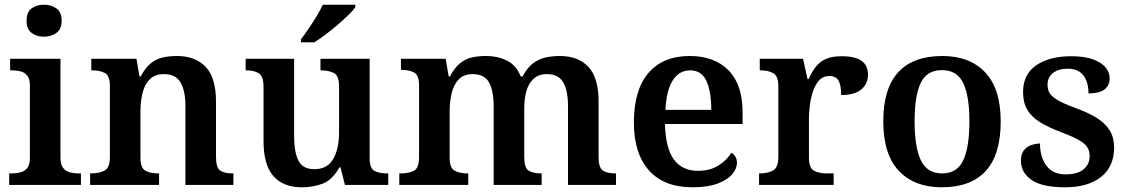

<svg xmlns="http://www.w3.org/2000/svg" viewBox="-20 -786 4797 816"><path d="M19 0V-49H32Q49 -49 67 -53.5Q85 -58 96 -72Q107 -86 107 -115V-424Q107 -451 95.5 -465Q84 -479 66.5 -483Q49 -487 32 -487H23V-536H237V-115Q237 -86 248.5 -72Q260 -58 277 -53.5Q294 -49 313 -49H324V0ZM166 -630Q136 -630 114.5 -646Q93 -662 93 -698Q93 -735 114.5 -750.5Q136 -766 166 -766Q197 -766 219.5 -750.5Q242 -735 242 -698Q242 -662 219.5 -646Q197 -630 166 -630Z M363 0V-49H367Q400 -49 423.5 -60.5Q447 -72 447 -119V-421Q447 -464 426 -475.5Q405 -487 372 -487H368V-536H560L573 -461H578Q598 -499 621.5 -517.5Q645 -536 672.5 -542Q700 -548 732 -548Q810 -548 854 -502Q898 -456 898 -354V-119Q898 -73 916 -61Q934 -49 968 -49H972V0H768V-335Q768 -400 747.5 -435.5Q727 -471 676 -471Q639 -471 617 -449.5Q595 -428 586 -391.5Q577 -355 577 -313V-115Q577 -72 598 -60.5Q619 -49 652 -49H656V0Z M1263 10Q1184 10 1142 -37.5Q1100 -85 1100 -187V-417Q1100 -461 1080.5 -474Q1061 -487 1026 -487H1024V-536H1230V-207Q1230 -141 1248 -104Q1266 -67 1316 -67Q1371 -67 1396 -110Q1421 -153 1421 -223V-420Q1421 -465 1398.5 -476Q1376 -487 1345 -487H1342V-536H1551V-113Q1551 -70 1572 -59.5Q1593 -49 1624 -49H1630V0H1446L1427 -75H1423Q1392 -21 1351.5 -5.5Q1311 10 1263 10ZM1259 -619Q1274 -638 1291.5 -664Q1309 -690 1325.5 -717Q1342 -744 1352 -766H1490V-756Q1482 -743 1461.5 -723Q1441 -703 1415.5 -681Q1390 -659 1364 -639.5Q1338 -620 1316 -606H1259Z M1677 0V-49H1683Q1718 -49 1739.5 -60.5Q1761 -72 1761 -119V-423Q1761 -466 1740.5 -477.5Q1720 -489 1687 -489H1684V-536H1874L1887 -461H1892Q1912 -499 1935.5 -517.5Q1959 -536 1986 -542Q2013 -548 2044 -548Q2096 -548 2135.5 -528Q2175 -508 2193 -461H2201Q2221 -499 2246 -517.5Q2271 -536 2300 -542Q2329 -548 2360 -548Q2437 -548 2480.5 -502Q2524 -456 2524 -354V-119Q2524 -73 2542.5 -61Q2561 -49 2595 -49H2598V0H2394V-335Q2394 -400 2374 -435.5Q2354 -471 2304 -471Q2269 -471 2247.5 -451Q2226 -431 2217 -398Q2208 -365 2208 -326V-120Q2208 -73 2226.5 -61Q2245 -49 2279 -49H2282V0H2078V-335Q2078 -400 2058.5 -435.5Q2039 -471 1989 -471Q1952 -471 1930.5 -449.5Q1909 -428 1900 -391.5Q1891 -355 1891 -313V-115Q1891 -72 1912.5 -60.5Q1934 -49 1967 -49H1970V0Z M2923 10Q2802 10 2738 -62Q2674 -134 2674 -265Q2674 -404 2736 -476Q2798 -548 2911 -548Q3016 -548 3076 -487.5Q3136 -427 3136 -308V-259H2806Q2809 -155 2844.5 -107.5Q2880 -60 2946 -60Q2998 -60 3034 -83Q3070 -106 3088 -137Q3099 -131 3105.5 -120Q3112 -109 3112 -94Q3112 -69 3091.5 -45Q3071 -21 3029 -5.5Q2987 10 2923 10ZM3003 -319Q3003 -396 2982.5 -441.5Q2962 -487 2913 -487Q2866 -487 2839 -444Q2812 -401 2808 -319Z M3206 0V-49H3209Q3243 -49 3265.5 -61.5Q3288 -74 3288 -121V-419Q3288 -463 3266.5 -475Q3245 -487 3212 -487H3209V-536H3393L3412 -450H3417Q3430 -480 3446.5 -501.5Q3463 -523 3489 -535Q3515 -547 3557 -547Q3614 -547 3641.5 -527.5Q3669 -508 3669 -469Q3669 -429 3640 -405.5Q3611 -382 3555 -382Q3555 -423 3544 -443Q3533 -463 3505 -463Q3478 -463 3461 -444Q3444 -425 3434.5 -395.5Q3425 -366 3421.5 -335Q3418 -304 3418 -283V-116Q3418 -72 3439.5 -60.5Q3461 -49 3492 -49H3523V0Z M3982 10Q3867 10 3800.5 -59.5Q3734 -129 3734 -270Q3734 -410 3797.5 -479Q3861 -548 3985 -548Q4101 -548 4167 -478.5Q4233 -409 4233 -270Q4233 -129 4169.5 -59.5Q4106 10 3982 10ZM3984 -49Q4048 -49 4074 -105Q4100 -161 4100 -270Q4100 -379 4073.5 -433.5Q4047 -488 3983 -488Q3919 -488 3893 -433.5Q3867 -379 3867 -270Q3867 -161 3893.5 -105Q3920 -49 3984 -49Z M4506 10Q4410 10 4364.5 -21Q4319 -52 4319 -103Q4319 -133 4333 -149Q4347 -165 4366 -170.5Q4385 -176 4400 -176Q4400 -118 4427.5 -81.5Q4455 -45 4508 -45Q4561 -45 4586 -67Q4611 -89 4611 -122Q4611 -145 4600.5 -161Q4590 -177 4563 -192Q4536 -207 4488 -225Q4435 -245 4399.5 -267Q4364 -289 4346 -319.5Q4328 -350 4328 -395Q4328 -470 4384 -508.5Q4440 -547 4532 -547Q4590 -547 4626 -533.5Q4662 -520 4679 -499Q4696 -478 4696 -454Q4696 -423 4674.5 -406Q4653 -389 4606 -389Q4606 -438 4584 -466Q4562 -494 4518 -494Q4479 -494 4455.5 -476Q4432 -458 4432 -425Q4432 -402 4444 -386Q4456 -370 4485 -355Q4514 -340 4564 -322Q4612 -304 4645.5 -282Q4679 -260 4697 -230.5Q4715 -201 4715 -159Q4715 -78 4659.5 -34Q4604 10 4506 10Z"/></svg>

Font: Noto Serif Vithkuqi SemiBold
Style: Regular
Weight: 600
Version: Version 1.005